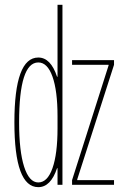

<svg xmlns="http://www.w3.org/2000/svg" viewBox="-20 -770 540 800"><path d="M432.6 -498V-500H280.3V-519.5H455.1V-500L301.8 -22.5V-19.5H455.1V0H280.3V-19.5ZM217.8 -450.2H219.7V-750H240.2V0H219.7V-69.3H217.8Q191.4 9.8 139.6 9.8Q40 9.8 40 -260.3Q40 -530.3 139.6 -530.3Q191.4 -530.3 217.8 -450.2ZM59.6 -259.8Q59.6 -140.6 80.6 -75.2Q101.6 -9.8 139.6 -9.8Q177.7 -9.8 198.7 -69.3Q219.7 -128.9 219.7 -235.4V-285.2Q219.7 -391.6 198.7 -450.7Q177.7 -509.8 139.6 -509.8Q59.6 -509.8 59.6 -259.8Z"/></svg>

Font: Mgen+ 1m thin
Style: Regular
Weight: 100
Designer: [Source Han Sans]
Ryoko NISHIZUKA  (kana & ideographs); Paul D. Hunt (Latin, Greek & Cyrillic); Wenlong ZHANG  (bopomofo
Version: Version 1.059.20150602